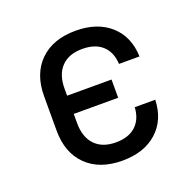

<svg xmlns="http://www.w3.org/2000/svg" viewBox="-105 -671 810 792"><g transform="rotate(-20 300.0 -275.0)"><path d="M304 10Q204 10 147 -46Q90 -102 90 -200V-350Q90 -448 147 -504Q204 -560 304 -560Q399 -560 456 -509Q513 -458 516 -370H426Q423 -423 391.5 -451.5Q360 -480 304 -480Q245 -480 212.5 -446.5Q180 -413 180 -351V-320H375V-240H180V-200Q180 -138 212.5 -104Q245 -70 304 -70Q360 -70 391.5 -99Q423 -128 426 -180H516Q513 -92 456 -41Q399 10 304 10Z"/></g></svg>

Font: Liga JetBrainsMono Nerd Font
Style: Regular
Weight: 400
Designer: Philipp Nurullin, Konstantin Bulenkov
Foundry: JetBrains
Version: Version 2.225; ttfautohint (v1.8.3)